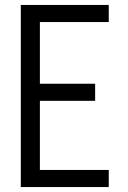

<svg xmlns="http://www.w3.org/2000/svg" viewBox="-20 -755 515 775"><path d="M64 0V-735H419V-666H141V-417H364V-348H141V-69H419V0Z"/></svg>

Font: Iosevka QP
Style: Regular
Weight: 400
Designer: Belleve Invis
Foundry: Belleve Invis
Version: Version 20.0.0; ttfautohint (v1.8.4)